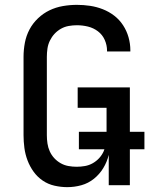

<svg xmlns="http://www.w3.org/2000/svg" viewBox="-20 -763 640 791"><path d="M257 8Q231 8 204.5 2Q178 -4 156 -19Q134 -34 118.5 -55.5Q103 -77 93.5 -102Q84 -127 80.5 -153.5Q77 -180 77 -206V-529Q77 -558 82.5 -587Q88 -616 101.5 -641.5Q115 -667 136.5 -687.5Q158 -708 184 -720.5Q210 -733 239 -738Q268 -743 297 -743Q324 -743 351 -739Q378 -735 403.5 -725Q429 -715 450.5 -698.5Q472 -682 487 -659Q502 -636 509.5 -609.5Q517 -583 517 -556V-551H421V-554Q421 -577 411.5 -598.5Q402 -620 383.5 -634Q365 -648 342.5 -653.5Q320 -659 297 -659Q280 -659 263 -656Q246 -653 231 -644.5Q216 -636 204.5 -623.5Q193 -611 185.5 -595.5Q178 -580 175.5 -563Q173 -546 173 -529V-206Q173 -189 175.5 -172Q178 -155 185 -139.5Q192 -124 203.5 -111.5Q215 -99 230 -90.5Q245 -82 262 -79Q279 -76 296 -76Q313 -76 330 -79Q347 -82 362 -90.5Q377 -99 388.5 -111.5Q400 -124 407 -139.5Q414 -155 416.5 -172Q419 -189 419 -206V-319H300V-403H515V0H428V-125Q421 -96 405.5 -70.5Q390 -45 367 -26.5Q344 -8 315.5 0Q287 8 257 8ZM575 -148H305V-220H575Z"/></svg>

Font: Iosevka Medium Extended
Style: Regular
Weight: 500
Width: 7
Monospace: yes
Designer: Belleve Invis
Foundry: Belleve Invis
Version: Version 32.5.0; ttfautohint (v1.8.4)